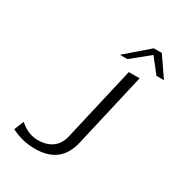

<svg xmlns="http://www.w3.org/2000/svg" viewBox="-209 -1042 1125 1202"><g transform="rotate(30 353.0 -441.5)"><path d="M388 -759 551 -900H609L706 -759H652L570 -863L442 -759ZM48 -25 76 -94Q138 -39 208 -39Q272 -39 312.5 -69Q353 -99 366 -155L490 -693H568L444 -154Q404 17 220 17Q126 17 48 -25Z"/></g></svg>

Font: Coval
Style: ExtraLight Italic
Weight: 200
Foundry: Context Ltd
Version: Version 001.000